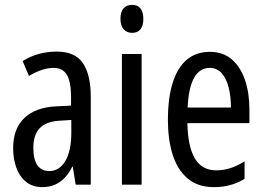

<svg xmlns="http://www.w3.org/2000/svg" viewBox="-20 -759 1085 789"><path d="M213 -547Q289 -547 321 -499Q353 -451 353 -362V0H291L279 -74H277Q263 -46 245 -27.5Q227 -9 204.5 0.5Q182 10 154 10Q113 10 86 -12.5Q59 -35 46.5 -71.5Q34 -108 34 -150Q34 -230 80 -274Q126 -318 211 -322L272 -325V-360Q272 -422 255 -451Q238 -480 200 -480Q178 -480 153 -472Q128 -464 99 -447L73 -508Q105 -528 140 -537.5Q175 -547 213 -547ZM225 -263Q170 -260 143.5 -232.5Q117 -205 117 -152Q117 -103 134 -79.5Q151 -56 182 -56Q224 -56 248.5 -97.5Q273 -139 273 -212V-266Z M562 -537V0H481V-537ZM523 -739Q546 -739 557.5 -724Q569 -709 569 -681Q569 -654 557.5 -639Q546 -624 523 -624Q501 -624 488 -639Q475 -654 475 -681Q475 -710 487.5 -724.5Q500 -739 523 -739Z M842 -546Q897 -546 933 -514.5Q969 -483 987 -429.5Q1005 -376 1005 -309V-253H750Q752 -156 781 -107.5Q810 -59 869 -59Q898 -59 926.5 -68Q955 -77 985 -96V-24Q957 -7 926 1.5Q895 10 860 10Q792 10 750 -26.5Q708 -63 689 -125Q670 -187 670 -265Q670 -356 689.5 -418.5Q709 -481 747.5 -513.5Q786 -546 842 -546ZM842 -480Q801 -480 778 -440Q755 -400 751 -317H929Q929 -361 920 -398Q911 -435 891.5 -457.5Q872 -480 842 -480Z"/></svg>

Font: Noto Sans Arabic ExtraCondensed
Style: Regular
Weight: 400
Width: 2
Designer: Monotype Design Team, Nadine Chahine, Nizar Qandah and Khaled Hosny
Foundry: Monotype Imaging Inc.
Version: Version 2.012